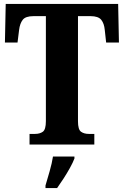

<svg xmlns="http://www.w3.org/2000/svg" viewBox="-20 -734 629 975"><path d="M130 0V-54H158Q182 -54 197.5 -65Q213 -76 213 -119V-652H150Q110 -652 95.5 -633.5Q81 -615 77 -582L69 -518H5L9 -714H580L584 -518H519L512 -582Q509 -615 494 -633.5Q479 -652 440 -652H376V-118Q376 -76 391.5 -65Q407 -54 431 -54H459V0ZM211 208Q220 178 232 136Q244 94 249 61H358V71Q350 92 335 119Q320 146 302.5 173Q285 200 270 221H211Z"/></svg>

Font: Noto Serif Tamil Condensed ExtraBold
Style: Italic
Weight: 800
Width: 3
Italic angle: -12°
Designer: Indian Type Foundry, Tom Grace, and the Monotype Design Team
Foundry: Monotype Imaging Inc.
Version: Version 2.003; ttfautohint (v1.8.4.7-5d5b)